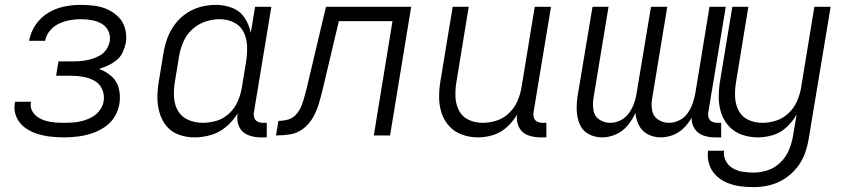

<svg xmlns="http://www.w3.org/2000/svg" viewBox="-20 -558 3496 791"><path d="M243 8Q271 8 300 4.5Q329 1 357 -8Q385 -17 410.5 -34Q436 -51 452 -77Q468 -103 472 -131Q477 -163 469.5 -193.5Q462 -224 439 -244Q416 -264 388 -274Q407 -280 425.5 -288.5Q444 -297 460.5 -310.5Q477 -324 485.5 -342.5Q494 -361 498 -380Q503 -409 496 -437.5Q489 -466 470 -486Q451 -506 425.5 -518Q400 -530 371.5 -534Q343 -538 313 -538Q279 -538 244.5 -531Q210 -524 178.5 -505Q147 -486 126.5 -455.5Q106 -425 100 -390H166Q170 -413 186 -432Q202 -451 224 -461Q246 -471 268.5 -475Q291 -479 313 -479Q336 -479 358 -475Q380 -471 398.5 -460.5Q417 -450 426.5 -430Q436 -410 432 -388Q429 -370 418 -354Q407 -338 390 -328.5Q373 -319 354.5 -314Q336 -309 318 -307Q300 -305 282 -305H221L211 -246H272Q298 -246 323 -241.5Q348 -237 369.5 -225Q391 -213 401 -190Q411 -167 407 -141Q404 -122 391.5 -104.5Q379 -87 360.5 -76.5Q342 -66 322 -60.5Q302 -55 282.5 -53.5Q263 -52 244 -52Q225 -52 206 -53.5Q187 -55 169.5 -60Q152 -65 137 -74.5Q122 -84 113 -100Q104 -116 107 -135Q108 -137 108 -139H42Q41 -136 41 -132Q36 -103 47.5 -76.5Q59 -50 81 -33.5Q103 -17 129.5 -8Q156 1 185 4.5Q214 8 243 8Z M782 8Q815 8 849.5 -2Q884 -12 912 -36Q940 -60 959 -91Q954 -63 964.5 -38Q975 -13 1000 -2.5Q1025 8 1053 8H1079V-52H1063Q1051 -52 1041 -57Q1031 -62 1027.5 -73Q1024 -84 1026 -95L1098 -530H1031L1013 -422Q1007 -455 988.5 -483.5Q970 -512 938 -525Q906 -538 870 -538Q839 -538 807.5 -530Q776 -522 748 -503Q720 -484 700 -457Q680 -430 669 -399Q658 -368 653 -337L635 -227Q629 -194 628.5 -160Q628 -126 637 -94.5Q646 -63 666 -38.5Q686 -14 717 -3Q748 8 782 8ZM816 -52Q785 -52 757 -63.5Q729 -75 714 -100Q699 -125 697 -156Q695 -187 700 -218L718 -328Q723 -357 735.5 -386Q748 -415 772 -437Q796 -459 826 -469Q856 -479 885 -479Q917 -479 944 -465.5Q971 -452 984 -425Q997 -398 998 -367.5Q999 -337 994 -305L976 -195Q971 -167 959 -139.5Q947 -112 924 -90.5Q901 -69 872.5 -60.5Q844 -52 816 -52Z M1117 0Q1146 0 1175.5 -4.5Q1205 -9 1230 -28.5Q1255 -48 1270 -75Q1285 -102 1293.5 -130.5Q1302 -159 1309 -188L1376 -471H1597L1520 0H1587L1674 -530H1323L1245 -201Q1240 -182 1235 -162.5Q1230 -143 1222.5 -123.5Q1215 -104 1201 -87.5Q1187 -71 1167 -65.5Q1147 -60 1127 -60Z M1950 8Q1981 8 2012.5 -2Q2044 -12 2069 -35Q2094 -58 2110 -86Q2106 -59 2117.5 -35Q2129 -11 2153.5 -1.5Q2178 8 2205 8H2231V-52H2215Q2203 -52 2193 -57Q2183 -62 2179.5 -73Q2176 -84 2178 -95L2250 -530H2183L2128 -195Q2123 -167 2111 -140Q2099 -113 2076.5 -91.5Q2054 -70 2025.5 -61Q1997 -52 1969 -52Q1938 -52 1911.5 -64Q1885 -76 1871.5 -101.5Q1858 -127 1856.5 -157Q1855 -187 1860 -218L1911 -530H1845L1795 -227Q1789 -193 1789 -158.5Q1789 -124 1799 -93Q1809 -62 1831 -38Q1853 -14 1884.5 -3Q1916 8 1950 8Z M2461 8Q2489 8 2517.5 -4.5Q2546 -17 2566 -41.5Q2586 -66 2598 -93Q2600 -66 2612.5 -41.5Q2625 -17 2649.5 -4.5Q2674 8 2702 8Q2727 8 2752 -1.5Q2777 -11 2796.5 -30Q2816 -49 2829 -73Q2829 -48 2841.5 -28Q2854 -8 2877 0Q2900 8 2925 8H2951V-52H2935Q2923 -52 2913 -57Q2903 -62 2899.5 -73Q2896 -84 2898 -95L2970 -530H2903L2845 -176Q2841 -154 2834 -133Q2827 -112 2813.5 -92.5Q2800 -73 2779 -62.5Q2758 -52 2736 -52Q2711 -52 2691 -65.5Q2671 -79 2666.5 -103.5Q2662 -128 2667 -154L2729 -530H2662L2603 -176Q2600 -154 2592.5 -133Q2585 -112 2571.5 -92.5Q2558 -73 2537 -62.5Q2516 -52 2495 -52Q2469 -52 2449 -65.5Q2429 -79 2425 -103.5Q2421 -128 2425 -154L2487 -530H2421L2360 -165Q2355 -134 2356 -104Q2357 -74 2368 -47Q2379 -20 2404.5 -6Q2430 8 2461 8Z M3084 213Q3116 213 3148.5 205.5Q3181 198 3210.5 179.5Q3240 161 3262 134Q3284 107 3295.5 75.5Q3307 44 3312 12L3402 -530H3335L3280 -195Q3275 -167 3263 -140Q3251 -113 3228.5 -91.5Q3206 -70 3177.5 -61Q3149 -52 3121 -52Q3090 -52 3063.5 -64Q3037 -76 3023.5 -101.5Q3010 -127 3008.5 -157Q3007 -187 3012 -218L3063 -530H2997L2947 -227Q2941 -193 2941 -158.5Q2941 -124 2951 -93Q2961 -62 2983 -38Q3005 -14 3036.5 -3Q3068 8 3102 8Q3133 8 3164.5 -1.5Q3196 -11 3221 -34.5Q3246 -58 3262 -86L3247 2Q3242 32 3230 60.5Q3218 89 3195 111.5Q3172 134 3142.5 143.5Q3113 153 3084 153Q3061 153 3039 149.5Q3017 146 2998.5 135Q2980 124 2970 104.5Q2960 85 2963 63H2897Q2893 91 2901.5 118Q2910 145 2929 164Q2948 183 2973.5 194Q2999 205 3027 209Q3055 213 3084 213Z"/></svg>

Font: Iosevka Sparkle Light
Style: Italic
Weight: 300
Italic angle: -9°
Designer: Belleve Invis
Foundry: Belleve Invis
Version: Version 4.5.0; ttfautohint (v1.8.3)